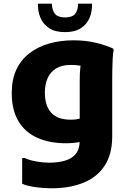

<svg xmlns="http://www.w3.org/2000/svg" viewBox="-20 -780 704 1040"><path d="M259 240Q218.8 240 173.4 233.9Q127.9 227.7 100 215.4V76H113.6Q140.3 88.2 177.3 94.7Q214.4 101.2 245 101.2Q294.6 101.2 332.2 90.2Q369.8 79.3 390.8 53.2Q411.8 27.2 411.8 -18.8V-344Q411.8 -379.9 414.7 -410Q417.6 -440.1 426.9 -452.1L442.5 -420.6Q435.9 -420.6 413.3 -424.5Q390.7 -428.4 363.6 -428.4Q315.1 -428.4 283.7 -409Q252.3 -389.7 237.7 -356Q223 -322.4 223 -278.8Q223 -208 257.1 -169.8Q291.2 -131.6 363.6 -131.6Q378.3 -131.6 392.8 -133.5Q407.3 -135.4 426.8 -141.8L426.2 -13Q399.2 -7.8 377.7 -5.9Q356.3 -4 337.2 -4Q247.7 -4 181.6 -33.8Q115.6 -63.6 79.6 -124.1Q43.6 -184.6 43.6 -276Q43.6 -349.4 68.7 -403Q93.8 -456.6 139.5 -491.7Q185.2 -526.8 245.9 -544.2Q306.5 -561.6 377.6 -561.6Q445.7 -561.6 500.6 -548Q555.5 -534.3 592.4 -517.2L595.8 -509.2Q591.8 -491.2 590.3 -461.2Q588.8 -431.3 588.3 -400.4Q587.8 -369.4 587.8 -348V-41.2Q587.8 55.6 546.5 118Q505.2 180.4 431.1 210.2Q356.9 240 259 240ZM332.1 -606Q278.7 -606 246.1 -627.4Q213.5 -648.9 198.9 -684Q184.3 -719.2 185.7 -760H260.9Q261.8 -724 278 -704.8Q294.2 -685.6 332.1 -685.6Q371 -685.6 386.7 -704.8Q402.4 -724 403.3 -760H478.5Q479.9 -719.2 465.5 -684Q451 -648.9 418.3 -627.4Q385.5 -606 332.1 -606Z"/></svg>

Font: Kufam
Style: Regular
Weight: 400
Designer: Wael Morcos, Artur Schmal
Foundry: Original Type
Version: Version 1.301; ttfautohint (v1.8.3)